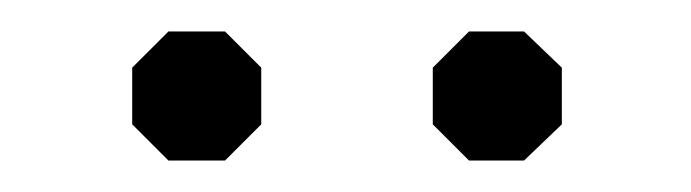

<svg xmlns="http://www.w3.org/2000/svg" viewBox="-20 -682 439 122"><path d="M64 -603V-639L87 -662H123L146 -639V-603L123 -580H87ZM255 -603V-639L278 -662H313L337 -639V-603L313 -580H278Z"/></svg>

Font: Chakra Petch Light
Style: Regular
Weight: 300
Designer: Katatrad Aksorn Co.,Ltd.
Foundry: Cadson Demak Co.,Ltd.
Version: Version 1.000; ttfautohint (v1.6)